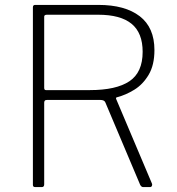

<svg xmlns="http://www.w3.org/2000/svg" viewBox="-20 -762 719 782"><path d="M599 -14Q601 -9 598.5 -4.5Q596 0 591 0H563Q556 0 551 -9L409 -345Q405 -355 388 -355H172Q165 -355 162.5 -352Q160 -349 160 -344V-11Q160 0 150 0H124Q118 0 116 -2.5Q114 -5 114 -9V-732Q114 -742 123 -742H381Q489 -742 549 -696Q609 -650 609 -558Q609 -497 585.5 -457.5Q562 -418 527 -396.5Q492 -375 457 -366Q451 -365 453 -359L599 -14ZM346 -395Q453 -395 507 -431Q561 -467 561 -551Q561 -628 516 -665Q471 -702 380 -702H171Q160 -702 160 -694V-404Q160 -395 167 -395H346Z"/></svg>

Font: Libre Franklin Thin
Style: Regular
Weight: 100
Designer: Pablo Impallari, Rodrigo Fuenzalida, Nhung Nguyen
Foundry: Impallari Type
Version: Version 3.000